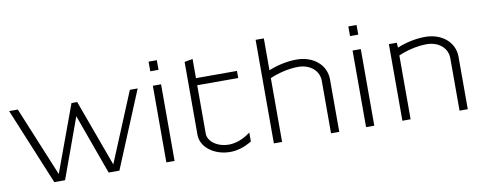

<svg xmlns="http://www.w3.org/2000/svg" viewBox="-62 -1029 3361 1333"><g transform="rotate(-10 1618.0 -362.0)"><path d="M484 -520H444L271.3 -50L69 -540H8L231 0H307L460.9 -424L614 0H690L914 -540H859L655.8 -50Z M1021 -642H1079V-710H1021ZM1021 0H1079V-540H1021Z M1267 -150C1267 -63.9 1358.4 6 1471 6C1519.9 6 1572.5 -9 1624 -41V-104.1C1570.5 -63.1 1516.8 -46 1471 -46C1390.4 -46 1325 -92.6 1325 -150V-490H1614V-540H1325V-675L1267 -665Z M1779 0H1837V-449.9C1888.7 -473.1 1967.1 -494 2036 -494C2120.7 -494 2182 -441.9 2182 -370V0H2240V-370C2240 -472.1 2153.5 -546 2034 -546C1966.6 -546 1894.8 -529.3 1837 -505.3V-730H1779Z M2429 -642H2487V-710H2429ZM2429 0H2487V-540H2429Z M2685 0H2743V-449.9C2794.7 -473.1 2873.1 -494 2942 -494C3026.7 -494 3088 -441.9 3088 -370V0H3146V-370C3146 -472.1 3059.5 -546 2940 -546C2872.6 -546 2800.8 -529.3 2743 -505.3L2741 -540H2685Z"/></g></svg>

Font: Resamitz
Style: Regular
Weight: 500
Designer: gluk
Foundry: gluk
Version: Version 0.047